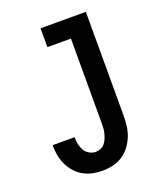

<svg xmlns="http://www.w3.org/2000/svg" viewBox="-138 -824 775 920"><g transform="rotate(-20 250.0 -363.5)"><path d="M226 8Q201 8 176.5 3Q152 -2 130 -14Q108 -26 91 -45Q74 -64 63 -86.5Q52 -109 47 -133.5Q42 -158 42 -183V-189H154V-186Q154 -169 157.5 -152Q161 -135 169.5 -120.5Q178 -106 193.5 -97Q209 -88 226 -88Q239 -88 251 -93Q263 -98 271.5 -108Q280 -118 285 -130Q290 -142 293.5 -154.5Q297 -167 298 -179.5Q299 -192 299 -205V-639H179V-735H410V-205Q410 -178 406.5 -151.5Q403 -125 393 -100.5Q383 -76 366.5 -54.5Q350 -33 327.5 -18.5Q305 -4 279 2Q253 8 226 8Z"/></g></svg>

Font: Iosevka Custom
Style: Bold
Weight: 700
Monospace: yes
Designer: Belleve Invis
Foundry: Belleve Invis
Version: Version 30.3.3; ttfautohint (v1.8.3)